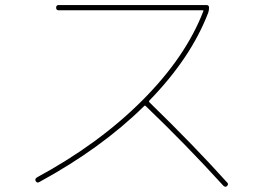

<svg xmlns="http://www.w3.org/2000/svg" viewBox="-20 -720 1040 753"><path d="M133.8 -5.9Q125 -1 120.1 -9.8Q115.2 -17.6 125 -24.4Q367.2 -155.3 537.6 -325.7Q708 -496.1 777.3 -675.8Q779.3 -679.7 774.4 -679.7H210Q200.2 -679.7 200.2 -689.9Q200.2 -700.2 210 -700.2H790Q799.8 -700.2 799.8 -689.9Q799.8 -679.7 796.9 -670.9Q729.5 -494.1 566.4 -326.2Q562.5 -322.3 566.4 -318.4Q744.1 -145.5 871.1 -3.9Q877.9 2 870.1 9.8Q864.3 15.6 856.4 8.8Q707 -155.3 551.8 -303.7Q547.9 -307.6 544.9 -303.7Q377.9 -138.7 133.8 -5.9Z"/></svg>

Font: Rounded-X Mgen+ 1m thin
Style: Regular
Weight: 100
Designer: [Source Han Sans]
Ryoko NISHIZUKA  (kana & ideographs); Paul D. Hunt (Latin, Greek & Cyrillic); Wenlong ZHANG  (bopomofo
Version: Version 1.059.20150602